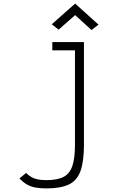

<svg xmlns="http://www.w3.org/2000/svg" viewBox="-20 -852 640 1068"><path d="M238 196Q202 196 176 191Q150 186 129.5 174Q109 162 88 141L125 110Q140 125 155.5 133.5Q171 142 191 146Q211 150 238 150Q299 150 333.5 132Q368 114 382.5 71Q397 28 397 -47V-572H271V-618H447V-47Q447 45 428 98.5Q409 152 363.5 174Q318 196 238 196ZM489 -685 398 -768 306 -687 268 -717 398 -832 528 -715Z"/></svg>

Font: Victor Mono Thin
Style: Regular
Weight: 100
Monospace: yes
Designer: Rune Bjørnerås
Version: Version 1.561;gftools[0.9.30]